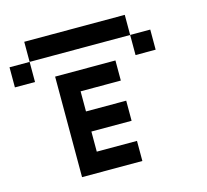

<svg xmlns="http://www.w3.org/2000/svg" viewBox="-121 -1014 1241 1153"><g transform="rotate(-15 500.0 -437.5)"><path d="M125 -875H750V-750H125ZM750 -750H875V-625H750ZM125 -750V-625H0V-750ZM250 -625H625V-500H375V-375H625V-250H375V-125H625V0H250Z"/></g></svg>

Font: Dogica
Style: Regular
Weight: 400
Monospace: yes
Designer: Roberto Mocci
Version: Version 001.012